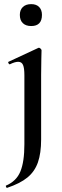

<svg xmlns="http://www.w3.org/2000/svg" viewBox="-20 -627 301 929"><path d="M181 -384Q181 -373 180 -344Q179 -315 179 -264V48Q179 114 163.5 158.5Q148 203 112.5 232Q77 261 14 282Q12 283 9.5 277.5Q7 272 9 271Q59 250 78.5 203Q98 156 98 71V-263Q98 -297 91.5 -312.5Q85 -328 68 -328Q60 -328 50 -325Q40 -322 28 -316Q24 -315 21 -321Q18 -327 21 -328L165 -395Q167 -396 168 -396Q172 -396 176.5 -391.5Q181 -387 181 -384ZM131 -501Q105 -501 90.5 -515Q76 -529 76 -555Q76 -579 90.5 -593Q105 -607 131 -607Q156 -607 169.5 -593Q183 -579 183 -555Q183 -501 131 -501Z"/></svg>

Font: Cormorant SemiBold
Style: Regular
Weight: 600
Designer: Christian Thalmann (Catharsis Fonts)
Foundry: Catharsis Fonts
Version: Version 4.000